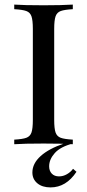

<svg xmlns="http://www.w3.org/2000/svg" viewBox="-20 -628 379 836"><path d="M297 -588Q261 -586 244.5 -580Q228 -574 222 -557Q216 -540 216 -502V-106Q216 -68 222 -51Q228 -34 244.5 -28Q261 -22 297 -20V0Q251 -3 170 -3Q84 -3 42 0V-20Q78 -22 94.5 -28Q111 -34 117 -51Q123 -68 123 -106V-502Q123 -540 117 -557Q111 -574 94.5 -580Q78 -586 42 -588V-608Q84 -605 170 -605Q250 -605 297 -608ZM194 96Q194 116 205.5 128Q217 140 237 140Q255 140 271.5 130.5Q288 121 298 107L313 120Q268 188 200 188Q164 188 142.5 170Q121 152 121 123Q121 84 157 51.5Q193 19 259 -3H297Q243 11 218.5 38.5Q194 66 194 96Z"/></svg>

Font: Playfair Display SC
Style: Regular
Weight: 400
Designer: Claus Eggers Sørensen
Foundry: Claus Eggers Sørensen
Version: Version 1.200; ttfautohint (v1.6)